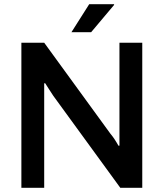

<svg xmlns="http://www.w3.org/2000/svg" viewBox="-20 -888 774 908"><path d="M317.9 -735.8 401.9 -868.2H519L520 -865.2L411.1 -735.8ZM81.1 0V-686H189L502 -255.9Q521.5 -232.9 540 -199.2H544.9V-686H652.8V0H548.8L231.9 -435.1Q227.1 -442.9 212.4 -465.1Q197.8 -487.3 193.8 -494.1H189V0Z"/></svg>

Font: Archivo Medium
Style: Regular
Weight: 500
Designer: Hector Gatti
Foundry: Omnibus-Type
Version: Version 2.001